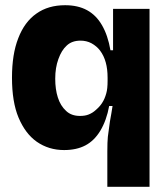

<svg xmlns="http://www.w3.org/2000/svg" viewBox="-20 -562 638 737"><path d="M392 155V19Q392 -18 394 -37Q396 -56 402 -96Q404 -107 407.5 -127Q411 -147 412 -155H399Q389 -100 365 -60Q342 -22 308 -4Q274 14 226 14Q167 14 121 -18Q77 -49 51 -111Q26 -171 26 -264Q26 -354 50 -415Q74 -478 120 -510Q165 -542 230 -542Q279 -542 314 -523Q349 -504 371 -466Q394 -427 404 -369H414V-528H554V-316V155ZM287 -117Q306 -117 319 -122Q335 -128 348 -140Q364 -154 372 -167Q382 -182 388 -204Q393 -221 393 -252V-263Q393 -297 386 -322Q379 -348 364 -368Q351 -385 331 -396Q312 -406 289 -406Q256 -406 236 -387Q216 -369 204 -335Q192 -302 192 -260Q192 -219 202 -188Q212 -156 234 -136Q254 -117 287 -117Z"/></svg>

Font: Bricolage Grotesque 36pt ExtraBold
Style: Regular
Weight: 800
Designer: Mathieu Triay
Foundry: Atelier Triay
Version: Version 1.000;gftools[0.9.30]